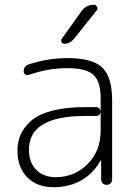

<svg xmlns="http://www.w3.org/2000/svg" viewBox="-20 -773 562 803"><path d="M204 10Q135 10 94 -31.5Q53 -73 53 -143Q53 -180 66.5 -210.5Q80 -241 110.5 -268Q141 -295 198.5 -310Q256 -325 336 -325H382Q390 -325 395.5 -319.5Q401 -314 401 -306V-363Q401 -432 370.5 -460Q340 -488 263 -488Q181 -488 101 -460Q93 -457 86 -461.5Q79 -466 79 -474Q79 -497 101 -504Q181 -530 263 -530Q366 -530 407.5 -490.5Q449 -451 449 -353V-23Q449 -13 442.5 -6.5Q436 0 426 0Q416 0 409.5 -6.5Q403 -13 403 -23V-101Q403 -102 402 -102Q400 -102 400 -101Q372 -49 321 -19.5Q270 10 204 10ZM322 -728Q341 -753 372 -753Q382 -753 386 -744.5Q390 -736 384 -729L289 -610Q272 -590 249 -590Q241 -590 237.5 -596.5Q234 -603 238 -610ZM401 -306Q401 -299 395.5 -293.5Q390 -288 382 -288H336Q101 -288 101 -147Q101 -94 131.5 -63Q162 -32 213 -32Q291 -32 346 -86.5Q401 -141 401 -227Z"/></svg>

Font: Rounded Mplus 1c Light
Style: Regular
Weight: 300
Version: Version 1.059.20150529